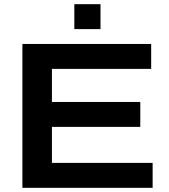

<svg xmlns="http://www.w3.org/2000/svg" viewBox="-20 -897 809 917"><path d="M87 0V-687H702V-568H228V-410H650V-291H228V-119H709V0ZM335 -758V-877H460V-758Z"/></svg>

Font: Archivo SemiExpanded SemiBold
Style: Regular
Weight: 600
Width: 6
Designer: Hector Gatti
Foundry: Omnibus-Type
Version: Version 2.001